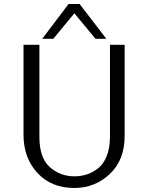

<svg xmlns="http://www.w3.org/2000/svg" viewBox="-20 -918 739 955"><path d="M190 -725 321 -898H376L509 -725H455L350 -852Q322 -817 245 -725ZM97 -247V-695H176V-237Q176 -133 227.5 -87Q279 -41 350 -41Q381 -41 409 -49.5Q437 -58 465 -78.5Q493 -99 510 -140Q527 -181 527 -239V-695H600V-242Q600 -122 526 -52.5Q452 17 350 17Q235 17 166 -58Q97 -133 97 -247Z"/></svg>

Font: Coval
Style: ExtraLight
Weight: 250
Foundry: Context Ltd
Version: Version 001.000